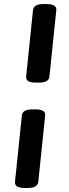

<svg xmlns="http://www.w3.org/2000/svg" viewBox="-20 -790 340 948"><path d="M157 -382Q106 -382 109 -412L143 -740Q146 -770 195 -770H210Q261 -770 258 -740L224 -412Q221 -382 172 -382ZM102 138Q51 138 54 108L88 -220Q91 -250 140 -250H155Q206 -250 203 -220L169 108Q166 138 117 138Z"/></svg>

Font: Asap Expanded Expanded Regular
Style: Bold Italic
Weight: 700
Width: 7
Italic angle: -6°
Designer: Pablo Cosgaya
Foundry: Omnibus-Type
Version: Version 3.001; ttfautohint (v1.8.4.7-5d5b)